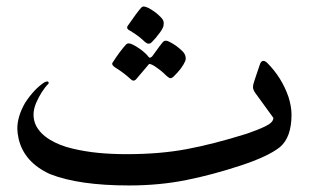

<svg xmlns="http://www.w3.org/2000/svg" viewBox="-20 -568 949 584"><path d="M866.7 -219.2Q866.7 -150.4 831.5 -120.6Q795.4 -91.8 710.4 -64Q625.5 -36.1 547.4 -20.5Q465.8 -3.9 372.1 -3.9Q219.7 -3.9 131.8 -38.6Q53.2 -74.7 36.6 -146Q32.7 -164.1 32.7 -176.8Q32.7 -213.9 56.2 -254.9Q83.5 -296.9 114.7 -317.4Q120.6 -320.3 124 -320.3Q127.9 -320.3 127.9 -315.9V-314Q106 -292 89.4 -253.9Q82 -235.4 82 -219.2Q82 -201.2 89.8 -185.5Q103 -160.6 131.8 -143.1Q160.6 -125.5 199.7 -116.2Q238.8 -106.9 279.1 -103Q319.3 -99.1 365.2 -99.1Q466.3 -99.1 547.4 -114.3Q628.4 -129.4 730 -161.1Q766.6 -173.8 786.6 -183.6Q811.5 -195.3 811.5 -209.5L755.9 -286.1Q749.5 -295.4 749.5 -303.7Q749.5 -310.1 753.4 -321Q757.3 -332 757.3 -333Q764.2 -353.5 770.5 -372.1Q773.9 -382.8 781.2 -382.8Q786.6 -382.8 793 -376.5Q836.9 -332.5 857.4 -273.4Q866.7 -244.1 866.7 -219.2ZM478 -497.1Q478 -493.2 477.3 -489.5Q476.6 -485.8 474.4 -481.9Q472.2 -478 471.2 -476.1Q470.2 -474.1 466.6 -469.2Q462.9 -464.4 462.4 -463.9Q455.1 -453.1 440.9 -439Q437 -435.1 431.6 -435.1Q427.7 -435.1 420.9 -440.4Q403.8 -457.5 376.5 -474.1Q363.8 -479.5 367.7 -488.3Q397.5 -531.7 410.2 -545.4Q412.6 -547.9 417 -548.3Q421.4 -548.3 430.2 -544.4Q451.7 -533.7 469.7 -515.1Q478.5 -506.3 478 -497.1ZM543.5 -382.3Q533.7 -359.9 508.3 -335.4Q502.9 -330.1 498 -330.1Q493.2 -330.1 477.1 -346.2Q472.2 -351.1 456.8 -362.3Q441.4 -373.5 433.6 -373.5L395 -328.1Q391.1 -322.8 385.7 -322.8Q381.8 -322.8 376.5 -328.1Q356.4 -346.7 331.1 -362.3Q318.8 -370.1 321.8 -376.5Q345.2 -413.1 364.3 -433.6Q366.7 -436 371.6 -436Q376.5 -436 384.3 -432.1Q406.2 -420.9 424.3 -403.8L433.6 -393.1Q437 -391.1 442.9 -396.5Q470.7 -435.5 476.1 -440.9Q479.5 -444.3 484.4 -444.3Q489.3 -444.3 496.1 -440.4Q517.6 -429.7 536.1 -411.1Q544.9 -401.9 544.9 -390.1Q544.9 -387.2 543.5 -382.3Z"/></svg>

Font: Noon
Style: Regular
Weight: 400
Designer: Mohammad Saleh Souzanchi
Foundry: Farsi Font Store
Version: Version 0.09